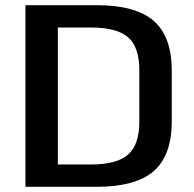

<svg xmlns="http://www.w3.org/2000/svg" viewBox="-20 -720 746 740"><path d="M78 -700H352Q503 -700 572.5 -639.5Q642 -579 642 -447V-253Q642 -121 572.5 -60.5Q503 0 352 0H78ZM176 -86H329Q431 -86 474 -124.5Q517 -163 517 -251V-449Q517 -538 474 -576Q431 -614 329 -614H176L203 -679V-20Z"/></svg>

Font: Pathway Extreme 28pt SemiBold
Style: Regular
Weight: 600
Designer: Eduardo Rodriguez Tunni
Foundry: Eduardo Rodriguez Tunni
Version: Version 1.001;gftools[0.9.26]